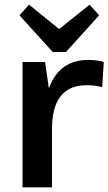

<svg xmlns="http://www.w3.org/2000/svg" viewBox="-20 -807 467 827"><path d="M77 -540H174L204 -335V0H77ZM171 -286Q171 -416 219.5 -482.5Q268 -549 360 -549Q376 -549 393 -547Q410 -545 427 -540L420 -432Q388 -440 353 -440Q279 -440 241.5 -393Q204 -346 204 -251ZM407 -741 264 -583H207L64 -741L105 -787L269 -654H200L366 -787Z"/></svg>

Font: Pathway Extreme 12pt SemiBold
Style: Regular
Weight: 600
Version: Version 1.001;gftools[0.9.26]